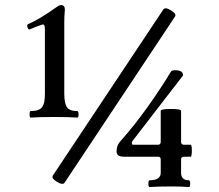

<svg xmlns="http://www.w3.org/2000/svg" viewBox="-20 -738 867 760"><path d="M97.2 -285.2Q97.2 -298.3 101.1 -298.3Q135.7 -298.3 147 -314.5Q153.3 -323.2 155.5 -336.2Q157.7 -349.1 157.7 -367.2V-623Q157.7 -633.8 155 -638.2Q152.3 -642.6 146.5 -640.6Q119.1 -631.3 98.6 -622.1Q95.7 -620.6 93.3 -622.3Q90.8 -624 88.9 -629.4Q87.4 -634.3 87.6 -637.7Q87.9 -641.1 91.8 -642.6Q113.3 -651.9 140.4 -668Q167.5 -684.1 204.6 -710.4L205.6 -710.9Q210 -714.4 213.9 -716.1Q217.8 -717.8 221.7 -717.8Q229 -717.8 232.9 -713.4Q236.8 -709 236.8 -699.7Q234.4 -674.3 234.4 -647.9V-367.7Q234.4 -348.6 237.1 -335Q239.7 -321.3 245.1 -313.5Q250.5 -306.2 260.3 -302.2Q270 -298.3 286.1 -298.3Q288.1 -298.3 289.6 -294.7Q291 -291 291 -285.2Q291 -279.3 289.8 -275.9Q288.6 -272.5 286.1 -272.5Q257.8 -274.9 193.8 -274.9Q130.4 -274.9 101.1 -272.5Q97.2 -272.5 97.2 -285.2ZM203.6 -19.5Q192.4 -26.9 189.2 -32.5Q186 -38.1 189.5 -43.5L626 -699.7Q633.3 -711.9 657.7 -696.3Q670.4 -688.5 673.1 -682.9Q675.8 -677.2 672.4 -671.9L234.9 -13.7Q231.9 -9.3 223.1 -10.7Q214.4 -12.2 203.6 -19.5ZM567.4 -10.7Q567.4 -17.1 568.6 -20.8Q569.8 -24.4 571.8 -24.4Q594.7 -24.4 605.5 -32Q616.2 -39.6 616.2 -53.7V-106.9Q616.2 -117.7 606 -117.7H471.7Q441.4 -117.7 441.4 -138.2Q441.4 -149.4 444.8 -159.7Q448.2 -169.9 458.5 -181.2Q512.2 -241.7 564 -314.2Q615.7 -386.7 656.7 -454.6Q658.2 -457 662.4 -458.5Q666.5 -460 671.9 -460Q689.5 -460 697 -455.1Q704.6 -450.2 704.6 -439.5L503.9 -179.2Q502 -176.8 502 -173.3V-171.4V-169.9Q502.9 -165 506.3 -165H606Q610.8 -165 613.5 -168.2Q616.2 -171.4 616.2 -175.8V-299.3Q616.2 -302.7 625 -304.7Q633.8 -306.6 655.8 -306.6Q678.7 -306.6 687.7 -304.7Q696.8 -302.7 696.8 -299.3V-175.8Q696.8 -170.9 699.7 -168Q702.6 -165 708 -165H735.4Q736.8 -165 738 -159.4Q739.3 -153.8 739.3 -142.1Q739.3 -129.4 738 -123.5Q736.8 -117.7 735.4 -117.7H708Q702.6 -117.7 699.7 -115Q696.8 -112.3 696.8 -106.9V-53.7Q696.8 -39.6 704.3 -32Q711.9 -24.4 728 -24.4Q730 -24.4 731.4 -20.5Q732.9 -16.6 732.9 -10.7Q732.9 -4.4 731.7 -1Q730.5 2.4 728 2.4Q698.7 0 661.6 0Q604.5 0 571.8 2.4Q569.8 2.4 568.6 -1.2Q567.4 -4.9 567.4 -10.7Z"/></svg>

Font: Junicode Two Beta VF
Style: Regular
Weight: 400
Designer: Peter S. Baker
Foundry: Briery Creek Software
Version: Version 1.031 beta; ttfautohint (v1.8.1.43-b0c9)